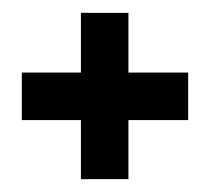

<svg xmlns="http://www.w3.org/2000/svg" viewBox="-20 -395 334 299"><path d="M106 -116V-208H14V-282H106V-375H180V-282H273V-208H180V-116H106Z"/></svg>

Font: Germanica
Style: Regular
Weight: 400
Designer: Peter Wiegel
Foundry: Peter Wiegel